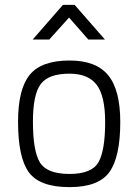

<svg xmlns="http://www.w3.org/2000/svg" viewBox="-20 -757 567 787"><path d="M265 -509Q374 -509 423.5 -448.5Q473 -388 473 -257Q473 -115 429 -52.5Q385 10 265 10Q143 10 98.5 -50.5Q54 -111 54 -258Q54 -392 102 -450.5Q150 -509 265 -509ZM265 -44Q356 -44 383.5 -92Q411 -140 411 -257Q411 -363 376.5 -409Q342 -455 265 -455Q179 -455 147 -412.5Q115 -370 115 -258Q115 -137 144 -90.5Q173 -44 265 -44ZM114 -595 238 -737H286L410 -595H342L263 -685L182 -595Z"/></svg>

Font: TypoPRO Titillium Text
Style: 250 wt
Weight: 300
Designer: Accademia di Belle Arti di Urbino and others
Foundry: Accademia di Belle Arti di Urbino and others.
Version: Version 25.000